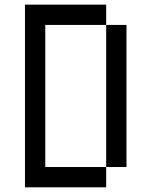

<svg xmlns="http://www.w3.org/2000/svg" viewBox="-20 -801 648 821"><path d="M434 -86.8V0H86.8V-781.2H434V-694.4H173.6V-86.8ZM434 -694.4H520.8V-86.8H434Z"/></svg>

Font: 8-bit Operator+
Style: Regular
Weight: 400
Designer: GrandChaos9000
Foundry: Grand Chaos Productions
Version: Version 1.2.0 - April 24, 2014